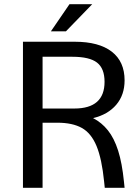

<svg xmlns="http://www.w3.org/2000/svg" viewBox="-20 -900 672 920"><path d="M90 0V-700H338Q454 -700 515.5 -652.5Q577 -605 577 -515Q577 -445 537 -398Q497 -351 426 -334Q467 -313 497 -275.5Q527 -238 546 -178.5Q565 -119 574 -29L577 0H482L479 -29Q468 -139 442.5 -200.5Q417 -262 372 -287Q327 -312 255 -312H184V0ZM184 -380H336Q481 -380 481 -508Q481 -572 445 -600Q409 -628 327 -628H184ZM224 -750 313 -880H422L296 -750Z"/></svg>

Font: Hedvig Letters Sans
Style: Regular
Weight: 400
Designer: Alexander Örn & Tor Weibull
Foundry: Kanon Foundry
Version: Version 1.000; ttfautohint (v1.8.4.7-5d5b)